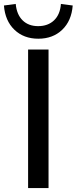

<svg xmlns="http://www.w3.org/2000/svg" viewBox="-60 -957 390 977"><path d="M83 0V-705H187V0ZM135 -760Q61 -760 13.5 -805.5Q-34 -851 -40 -929L20 -937Q25 -883 55 -853.5Q85 -824 134 -824Q184 -824 215 -853.5Q246 -883 250 -937L310 -929Q304 -851 256.5 -805.5Q209 -760 135 -760Z"/></svg>

Font: Mulish ExtraLight SemiBold
Style: Regular
Weight: 600
Version: Version 3.603